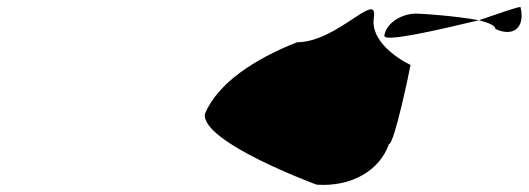

<svg xmlns="http://www.w3.org/2000/svg" viewBox="-20 -456 1514 550"><path d="M567 -130C555 -49 887 73 887 73C987 80 1068 32 1094 -43C1110 -43 1155 -263 1156 -270C1156 -270 1038 -324 1051 -406C1063 -486 946 -335 831 -335C709 -287 604 -218 567 -130ZM1081 -354C1078 -334 1226 -368 1352 -398C1287 -410 1192 -417 1172 -417C1129 -417 1086 -389 1081 -354ZM1352 -398C1380 -391 1400 -382 1399 -373C1451 -349 1485 -377 1471 -436C1462 -436 1410 -418 1352 -398Z"/></svg>

Font: Ampere
Style: SCSuExtIta
Weight: 400
Version: Version 1